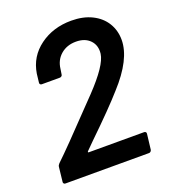

<svg xmlns="http://www.w3.org/2000/svg" viewBox="-131 -804 796 900"><g transform="rotate(-20 267.5 -354.0)"><path d="M194 -100H470Q475 -100 478 -96.5Q481 -93 480 -88L471 -12Q470 -7 466.5 -3.5Q463 0 458 0H41Q36 0 33 -3.5Q30 -7 31 -12L39 -84Q40 -92 47 -99Q107 -156 241 -297L295 -353Q397 -460 404 -515Q409 -556 384 -582Q359 -608 314 -608Q269 -608 238.5 -582Q208 -556 203 -513L199 -487Q199 -482 195 -478.5Q191 -475 186 -475H96Q91 -475 88 -478.5Q85 -482 86 -487L91 -530Q104 -611 170 -659.5Q236 -708 327 -708Q386 -708 429.5 -686.5Q473 -665 496 -627.5Q519 -590 519 -543Q519 -447 410 -328Q352 -262 230 -144Q230 -144 192 -106Q190 -104 190.5 -102Q191 -100 194 -100Z"/></g></svg>

Font: Barlow SemiBold
Style: Italic
Weight: 600
Italic angle: -7°
Designer: Jeremy Tribby
Foundry: Tribby Type
Version: Version 1.408